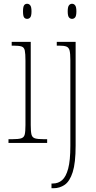

<svg xmlns="http://www.w3.org/2000/svg" viewBox="-20 -758 510 1018"><path d="M124 -658Q113 -658 107.5 -666Q102 -674 102 -698Q102 -721 107.5 -729.5Q113 -738 124 -738Q134 -738 140.5 -729.5Q147 -721 147 -698Q147 -674 140.5 -666Q134 -658 124 -658ZM25 0V-20H45Q77 -20 92 -24.5Q107 -29 111 -44.5Q115 -60 115 -95V-437Q115 -473 111.5 -490Q108 -507 94.5 -511.5Q81 -516 51 -516H42V-536H143V-95Q143 -60 147 -44.5Q151 -29 165.5 -24.5Q180 -20 212 -20H230V0ZM362 -658Q352 -658 345.5 -666Q339 -674 339 -698Q339 -721 345.5 -729.5Q352 -738 362 -738Q372 -738 378.5 -729.5Q385 -721 385 -698Q385 -674 378.5 -666Q372 -658 362 -658ZM253 240V215H260Q289 215 309.5 197Q330 179 341.5 136Q353 93 353 16V-439Q353 -474 349 -490Q345 -506 332.5 -511Q320 -516 294 -516H281V-536H381V15Q381 106 365.5 154.5Q350 203 323.5 221.5Q297 240 264 240Z"/></svg>

Font: Noto Serif Tamil Condensed Thin
Style: Italic
Weight: 100
Width: 3
Italic angle: -12°
Designer: Indian Type Foundry, Tom Grace, and the Monotype Design Team
Foundry: Monotype Imaging Inc.
Version: Version 2.003; ttfautohint (v1.8.4.7-5d5b)